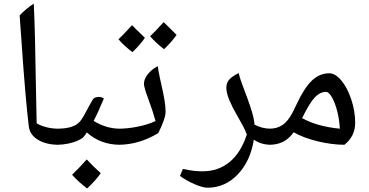

<svg xmlns="http://www.w3.org/2000/svg" viewBox="-20 -800 2062 1074"><path d="M168.9 -779.8Q176.3 -636.7 181.6 -282.2L185.1 -109.9Q239.3 -80.1 308.1 -80.1Q317.9 -80.1 317.9 -69.8V0Q317.9 9.8 308.1 9.8Q238.8 9.8 192.9 -17.8Q147 -45.4 141.1 -92.8Q121.6 -254.9 101.1 -557.1L89.8 -713.9Q124.5 -750.5 168.9 -779.8Z M297.9 9.8Q288.1 9.8 288.1 0V-69.8Q288.1 -80.1 297.9 -80.1Q348.1 -80.1 380.4 -90.8Q412.6 -101.6 429.2 -122.6Q445.8 -143.6 475.1 -200.7L496.1 -238.8Q505.9 -257.8 531.7 -257.8Q549.3 -257.8 561 -249Q528.3 -169.9 503.9 -124Q573.2 -80.1 651.9 -80.1Q661.6 -80.1 661.6 -69.8V0Q661.6 9.8 651.9 9.8Q542.5 9.8 465.8 -59.1L456.5 -45.4L446.8 -33.2Q439.5 -24.4 415.5 -13.7Q391.6 -2.9 360.8 3.4Q330.1 9.8 297.9 9.8ZM543.5 168.5Q518.6 206.1 467.3 254.4Q415 213.9 383.3 177.7Q433.1 128.9 465.3 91.8Q503.9 133.8 543.5 168.5Z M642.1 9.8Q632.3 9.8 632.3 0V-69.8Q632.3 -80.1 642.1 -80.1Q694.3 -80.1 751 -91.6Q807.6 -103 850.1 -123Q835.9 -175.3 807.6 -252Q785.2 -312.5 785.2 -331.1Q785.2 -357.9 806.6 -384.8Q828.1 -411.6 862.3 -430.2Q867.2 -396 874.8 -362.1Q882.3 -328.1 889.4 -295.4Q896.5 -262.7 901.4 -232.2Q906.2 -201.7 906.2 -174.8Q906.2 -137.2 865.2 -55.2Q756.3 9.8 642.1 9.8ZM790.5 -588.4Q763.7 -548.8 720.7 -508.3Q672.4 -545.4 642.6 -580.1Q665.5 -601.1 718.8 -659.2Q729 -647.9 790.5 -588.4ZM967.8 -605Q941.4 -566.4 897.5 -524.9Q851.6 -560.1 819.8 -597.2Q840.3 -615.7 895.5 -676.3Q906.2 -664.6 967.8 -605Z M1496.1 9.8Q1440.4 9.8 1399.9 -19Q1380.9 101.6 1309.8 175.8Q1238.8 250 1140.6 250Q1114.3 250 1068.1 230.2Q1022 210.4 986.8 184.1L1002.9 145Q1043.9 153.3 1065.9 155.8Q1087.9 158.2 1113.8 158.2Q1201.7 158.2 1264.9 105.7Q1328.1 53.2 1360.8 -47.9Q1350.1 -74.7 1339.8 -94.2Q1329.6 -113.8 1305.2 -156.2Q1283.2 -192.9 1264.6 -236.1Q1246.1 -279.3 1246.1 -309.1Q1246.1 -338.9 1264.4 -357.2Q1282.7 -375.5 1314.9 -391.1Q1322.3 -360.8 1336.2 -324.5Q1350.1 -288.1 1364 -250Q1377.9 -211.9 1389.4 -174.1Q1400.9 -136.2 1403.8 -103Q1444.8 -80.1 1496.1 -80.1Q1505.9 -80.1 1505.9 -69.8V0Q1505.9 9.8 1496.1 9.8Z M1906.7 9.8Q1837.4 9.8 1757.1 -9.5Q1676.8 -28.8 1623 -60.1Q1594.2 -21.5 1561.5 -5.9Q1528.8 9.8 1485.8 9.8Q1476.1 9.8 1476.1 0V-69.8Q1476.1 -80.1 1485.8 -80.1Q1530.3 -80.1 1560.3 -100.8Q1590.3 -121.6 1614.7 -167L1637.7 -213.9Q1681.2 -307.6 1724.4 -348.9Q1767.6 -390.1 1821.8 -390.1Q1855 -390.1 1888.7 -350.6Q1922.4 -311 1944.6 -244.9Q1966.8 -178.7 1966.8 -112.8Q1966.8 -38.1 1906.7 9.8ZM1803.7 -286.1Q1770.5 -286.1 1741.2 -255.6Q1711.9 -225.1 1669.9 -139.2Q1754.4 -92.3 1880.9 -80.1Q1878.9 -127 1867.2 -174.6Q1855.5 -222.2 1837.6 -254.2Q1819.8 -286.1 1803.7 -286.1Z"/></svg>

Font: Droid Arabic Naskh
Style: Regular
Weight: 400
Designer: Pascal Zoghbi
Foundry: Ascender Corporation
Version: Version 1.00